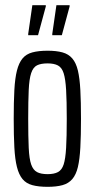

<svg xmlns="http://www.w3.org/2000/svg" viewBox="-20 -714 366 742"><path d="M164 8Q129 8 105 1.5Q81 -5 67 -22Q53 -39 45.5 -68.5Q38 -98 35.5 -144Q33 -190 33 -255Q33 -320 35.5 -366Q38 -412 45.5 -441.5Q53 -471 67 -488Q81 -505 105 -511.5Q129 -518 164 -518Q198 -518 221.5 -511.5Q245 -505 259.5 -488Q274 -471 281 -441.5Q288 -412 290.5 -366Q293 -320 293 -255Q293 -190 290.5 -144Q288 -98 281 -68.5Q274 -39 259.5 -22Q245 -5 221.5 1.5Q198 8 164 8ZM164 -41Q189 -41 204 -49Q219 -57 226 -78.5Q233 -100 235.5 -142.5Q238 -185 238 -255Q238 -324 235.5 -366.5Q233 -409 226 -431Q219 -453 204 -461Q189 -469 164 -469Q138 -469 123 -461.5Q108 -454 100.5 -431.5Q93 -409 91 -366.5Q89 -324 89 -255Q89 -185 91 -142.5Q93 -100 100.5 -78.5Q108 -57 123 -49Q138 -41 164 -41ZM89 -578V-583L105 -694H157V-689L127 -578ZM182 -578V-583L198 -694H249V-689L219 -578Z"/></svg>

Font: Saira UltraCondensed
Style: Regular
Weight: 400
Width: 1
Designer: Hector Gatti with collaboration of the Omnibus-Type team
Foundry: Omnibus-Type
Version: Version 1.101